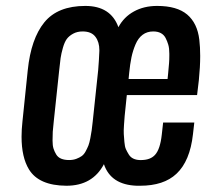

<svg xmlns="http://www.w3.org/2000/svg" viewBox="-20 -606 721 635"><path d="M199.7 8.3Q108.4 7.8 75.7 -45.9Q51.3 -85.9 51.3 -153.8Q51.3 -177.2 54.2 -203.6L71.8 -374Q82.5 -478 126.7 -532.2Q170.9 -586.4 262.2 -586.4Q346.2 -586.4 371.6 -516.1Q389.6 -549.8 422.9 -568.1Q456.1 -586.4 499.5 -586.4Q565.4 -586.4 599.1 -557.9Q632.8 -529.3 639.2 -474.6Q642.1 -450.2 642.1 -420.9Q642.1 -384.8 637.7 -341.3L631.8 -291.5H399.4L395.5 -253.4Q393.1 -231.9 392.3 -222.4Q391.6 -212.9 390.1 -192.9Q388.7 -172.9 389.4 -162.6Q390.1 -152.3 391.4 -136.7Q392.6 -121.1 396.5 -112.5Q400.4 -104 406 -95Q411.6 -85.9 420.9 -81.5Q430.2 -77.1 441.9 -76.7Q444.8 -76.7 448.2 -76.7Q477.5 -77.1 492.7 -93.8Q509.8 -112.3 515.1 -161.1L519.5 -200.7H622.6L618.2 -162.1Q608.4 -73.2 563.5 -31.2Q521.5 8.3 443.4 8.3Q438 8.3 432.6 8.3Q346.7 5.4 323.7 -63Q286.1 8.3 199.7 8.3ZM208.5 -76.7Q221.7 -76.7 232.2 -80.6Q242.7 -84.5 250.2 -89.8Q257.8 -95.2 263.4 -105.7Q269 -116.2 272.5 -125Q275.9 -133.8 278.8 -149.2Q281.7 -164.6 283.2 -175Q284.7 -185.5 286.6 -203.6L304.7 -374Q307.6 -409.2 308.6 -437.5Q308.6 -439 308.6 -440.4Q308.6 -466.8 295.9 -483.9Q282.7 -502 253.4 -502Q235.4 -502 221.9 -494.6Q208.5 -487.3 200.9 -477.1Q193.4 -466.8 188 -447.8Q182.6 -428.7 180.4 -413.8Q178.2 -398.9 175.8 -374L157.7 -203.6Q155.3 -183.1 154.5 -170.4Q153.8 -157.7 153.8 -141.1Q153.8 -124.5 157 -114.5Q160.2 -104.5 166 -95Q171.9 -85.4 182.6 -81.1Q193.4 -76.7 208.5 -76.7ZM405.3 -344.7H534.2L536.1 -363.3Q538.1 -383.3 539.1 -397Q540 -407.7 540 -421.4Q540 -424.8 540 -428.7Q540 -446.3 536.6 -458Q533.2 -469.7 527.6 -480.5Q522 -491.2 511.7 -496.6Q501.5 -502 486.8 -502Q466.3 -502 451.7 -491Q437 -480 428.2 -459.2Q419.4 -438.5 414.8 -416.5Q410.2 -394.5 407.2 -364.3Z"/></svg>

Font: Oswald
Style: Regular
Weight: 400
Designer: Vernon Adams
Foundry: Vernon Adams
Version: 3.0; ttfautohint (v0.94.23-7a4d-dirty) -l 8 -r 50 -G 200 -x 